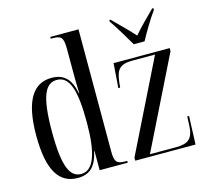

<svg xmlns="http://www.w3.org/2000/svg" viewBox="-110 -894 1119 1031"><g transform="rotate(-15 450.0 -378.0)"><path d="M675 -606H735C759 -651 799 -718 827 -756V-766H820C782 -727 740 -688 705 -646C669 -687 625 -728 588 -766H582V-756C609 -718 649 -651 675 -606ZM200 10C270 10 304 -29 321 -107H323V0H479V-10H470C422 -10 409 -21 409 -82V-760H252V-750H259C306 -750 322 -744 322 -676V-563C322 -526 322 -489 324 -428H322C307 -509 269 -546 201 -546C104 -546 42 -469 42 -267C42 -66 101 10 200 10ZM521 0H856L862 -157H852L850 -109C847 -34 819 -13 750 -13H606L856 -519V-536H544L534 -400H544L547 -428C555 -499 574 -523 647 -523H771L521 -17ZM223 -6C160 -6 129 -72 129 -265C129 -464 162 -528 226 -528C299 -528 323 -438 323 -265C323 -93 291 -6 223 -6Z"/></g></svg>

Font: Noto Serif Display ExtraCondensed
Style: Regular
Weight: 400
Width: 2
Designer: Monotype Design Team
Foundry: Monotype Imaging Inc.
Version: Version 2.009